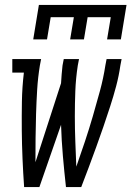

<svg xmlns="http://www.w3.org/2000/svg" viewBox="-20 -760 540 780"><path d="M115 -600 138 -740H494L471 -600H415L430 -690H336L321 -600H265L280 -690H186L171 -600ZM78 0Q74 -57 71.5 -115Q69 -173 68.5 -231Q68 -289 69 -347.5Q70 -406 77 -465H30V-520H147L142 -494Q134 -445 131 -395.5Q128 -346 126.5 -297Q125 -248 124.5 -199Q124 -150 124 -101L228 -422Q229 -440 230.5 -458Q232 -476 234 -494L239 -520H301L296 -494Q288 -442 286 -390.5Q284 -339 284 -287.5Q284 -236 286 -185Q288 -134 290 -83Q308 -134 325 -185Q342 -236 357 -287.5Q372 -339 386 -390.5Q400 -442 408 -494L413 -520H474L469 -494Q463 -452 452 -410.5Q441 -369 427.5 -327.5Q414 -286 400 -245Q386 -204 371 -163Q356 -122 341 -81.5Q326 -41 310 0H248Q241 -63 235.5 -126Q230 -189 228 -253L140 0Z"/></svg>

Font: Iosevka Curly Slab Light
Style: Italic
Weight: 300
Italic angle: -9°
Monospace: yes
Designer: Belleve Invis
Foundry: Belleve Invis
Version: Version 22.1.2; ttfautohint (v1.8.4)